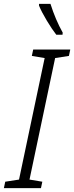

<svg xmlns="http://www.w3.org/2000/svg" viewBox="-50 -969 382 989"><path d="M-30 0 -23 -33 48 -44 180 -670 114 -681 121 -714H312L305 -681L234 -670L102 -44L168 -33L161 0ZM240 -790H272L273 -801Q236 -867 210 -949H151V-940Q164 -908 191 -863Q218 -818 240 -790Z"/></svg>

Font: Noto Sans Display SemiCondensed Light
Style: Italic
Weight: 300
Width: 4
Italic angle: -12°
Designer: Monotype Design Team
Foundry: Monotype Imaging Inc.
Version: Version 1.900